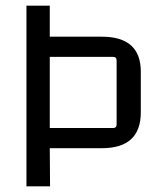

<svg xmlns="http://www.w3.org/2000/svg" viewBox="-20 -655 560 675"><path d="M156 0H73V-635H155V-526H338Q475 -526 475 -403V-260Q475 -134 338 -134H155ZM378 -455H155V-205H378Q390 -205 390 -218V-442Q390 -455 378 -455Z"/></svg>

Font: Gemunu Libre
Style: Regular
Weight: 400
Designer: Puspanada Ekanayake, Sola Matas, Pathum Egodawatta, Kosala Senevirathne
Foundry: mooniak
Version: Version 1.100